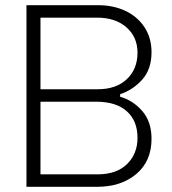

<svg xmlns="http://www.w3.org/2000/svg" viewBox="-20 -720 662 740"><path d="M358 -700Q417 -700 463.5 -678Q510 -656 537 -615Q564 -574 564 -519Q564 -453 528 -413Q492 -373 443 -357V-347Q491 -334 527.5 -293Q564 -252 564 -185Q564 -99 505.5 -49.5Q447 0 354 0H82V-700ZM136 -48H356Q429 -48 469.5 -87.5Q510 -127 510 -189Q510 -254 469 -291Q428 -328 350 -328H136ZM136 -376H356Q428 -376 469 -415Q510 -454 510 -517Q510 -577 467.5 -614.5Q425 -652 354 -652H136Z"/></svg>

Font: Space Grotesk Variable
Style: Regular
Weight: 400
Designer: Florian Karsten (Space Grotesk), Colophon Foundry (Space Mono)
Foundry: Florian Karsten
Version: Version 1.106